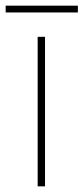

<svg xmlns="http://www.w3.org/2000/svg" viewBox="-43 -658 295 678"><path d="M232 -638H-23V-614H232ZM116 0V-528H90V0Z"/></svg>

Font: Noto Sans Meetei Mayek Thin
Style: Regular
Weight: 100
Designer: Monotype Design Team and Neelakash Kshetrimayum
Foundry: Monotype Imaging Inc.
Version: Version 2.002